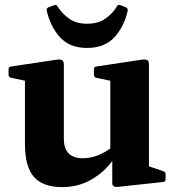

<svg xmlns="http://www.w3.org/2000/svg" viewBox="-20 -752 720 785"><path d="M234 13Q155 13 118.5 -29Q82 -71 82 -163V-422L25 -434Q15 -437 15 -446V-469Q15 -479 25 -480L211 -508Q227 -510 234 -506Q241 -502 241 -488V-185Q241 -105 319 -105Q375 -105 431 -145V-422L373 -434Q364 -437 364 -446V-469Q364 -479 374 -480L559 -508Q576 -510 582.5 -506Q589 -502 589 -488V-72L648 -52Q657 -49 657 -39V-19Q657 -9 647 -8L462 12Q439 14 439 -3V-94Q406 -48 353 -17.5Q300 13 234 13ZM336 -556Q264 -556 224.5 -600.5Q185 -645 171 -709Q169 -718 178 -722L202 -731Q211 -734 215 -726Q234 -696 263 -675.5Q292 -655 336 -655Q381 -655 410.5 -675.5Q440 -696 458 -726Q462 -735 472 -731L495 -722Q503 -719 502 -708Q488 -644 448 -600Q408 -556 336 -556Z"/></svg>

Font: Hahmlet
Style: Bold
Weight: 700
Designer: Minjoo Ham & Mark Frömberg
Foundry: hypertype
Version: Version 1.002; ttfautohint (v1.8.3)